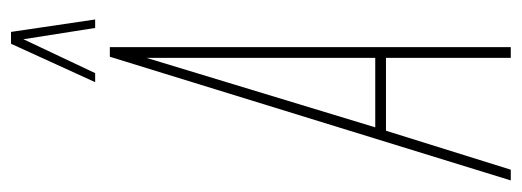

<svg xmlns="http://www.w3.org/2000/svg" viewBox="-336 -612 925 340"><g transform="rotate(-90 126.0 -442.5)"><path d="M-24 0 195 -710H212V0H193V-221H64L-5 0ZM70 -240H193V-645ZM150 -736 218 -885H239L261 -736H246L226 -863L166 -736Z"/></g></svg>

Font: Georama ExtraCondensed Thin
Style: Italic
Weight: 100
Width: 2
Italic angle: -9°
Designer: Jean-Baptiste Levee
Foundry: Production Type
Version: Version 1.001